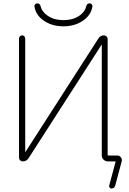

<svg xmlns="http://www.w3.org/2000/svg" viewBox="-20 -961 753 1119"><path d="M180.7 -923.8Q179.7 -930.7 184.6 -936Q189.5 -941.4 197.3 -941.4Q212.9 -941.4 216.8 -923.8Q223.6 -894.5 253.9 -872.1Q292 -843.8 350.1 -843.8Q408.2 -843.8 446.3 -872.1Q475.6 -894.5 482.4 -923.8Q486.3 -941.4 502 -941.4Q509.8 -941.4 514.6 -936Q519.5 -930.7 518.6 -923.8Q511.7 -877 470.7 -845.7Q420.9 -807.6 349.6 -807.6Q278.3 -807.6 228.5 -845.7Q187.5 -877 180.7 -923.8ZM573.2 -699.2Q573.2 -699.2 572.3 -699.7Q571.3 -700.2 571.3 -699.2L146.5 -39.1Q134.8 -20.5 113.3 -20.5Q103.5 -20.5 97.2 -26.9Q90.8 -33.2 90.8 -43V-736.3Q90.8 -744.1 96.2 -749.5Q101.6 -754.9 108.9 -754.9Q116.2 -754.9 121.6 -749.5Q127 -744.1 127 -736.3V-76.2Q127 -76.2 127.9 -75.7Q128.9 -75.2 128.9 -76.2L553.7 -737.3Q565.4 -754.9 585.9 -754.9Q594.7 -754.9 601.1 -748.5Q607.4 -742.2 607.4 -734.4V-58.6Q607.4 -54.7 611.3 -54.7H664.1Q676.8 -54.7 684.6 -43.9Q690.4 -37.1 690.4 -28.3Q690.4 -25.4 689.5 -21.5L651.4 121.1Q646.5 137.7 628.9 137.7Q623 137.7 619.1 132.3Q615.2 127 616.2 121.1L653.3 -16.6Q654.3 -20.5 650.4 -20.5H607.4Q593.8 -20.5 583.5 -30.8Q573.2 -41 573.2 -54.7Z"/></svg>

Font: Gen Jyuu Gothic ExtraLight
Style: Regular
Weight: 100
Designer: [Source Han Sans]
Ryoko NISHIZUKA  (kana & ideographs); Paul D. Hunt (Latin, Greek & Cyrillic); Wenlong ZHANG  (bopomofo
Version: Version 1.002.20150607